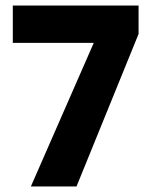

<svg xmlns="http://www.w3.org/2000/svg" viewBox="-20 -670 549 690"><path d="M91 0 317 -516H26V-650H478V-548L255 0Z"/></svg>

Font: Noto Sans Telugu Condensed ExtraBold
Style: Regular
Weight: 800
Width: 3
Designer: Jelle Bosma - Monotype Design Team
Foundry: Monotype Imaging Inc.
Version: Version 2.005; ttfautohint (v1.8.4.7-5d5b)